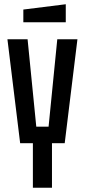

<svg xmlns="http://www.w3.org/2000/svg" viewBox="-20 -885 400 905"><path d="M135 0V-210H75L15 -700H110L151 -288H209L250 -700H345L285 -210H225V0ZM90 -780V-840L290 -865V-780Z"/></svg>

Font: Tektur Condensed
Style: Regular
Weight: 400
Width: 3
Designer: Adam Jagosz
Foundry: Adam Jagosz
Version: Version 1.005;gftools[0.9.30]